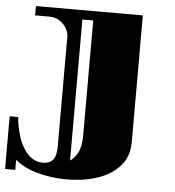

<svg xmlns="http://www.w3.org/2000/svg" viewBox="-104 -608 804 882"><g transform="rotate(5 297.5 -167.5)"><path d="M236 223Q165 223 100 205Q35 187 -3 153V200H-50V-43H-11Q-6 11 10 56Q26 101 54 128.5Q82 156 121 156Q151 156 166.5 138Q182 120 182 75V-426Q182 -462 155.5 -488.5Q129 -515 92 -515H26V-558H519V26Q519 94 479.5 137.5Q440 181 376 202Q312 223 236 223ZM244 135Q262 125 278 96.5Q294 68 294 16V-515H244Z"/></g></svg>

Font: Diplomata
Style: Regular
Weight: 400
Designer: Eduardo Rodriguez Tunni
Foundry: Eduardo Rodriguez Tunni
Version: Version 1.002; ttfautohint (v1.8.4.7-5d5b);gftools[0.9.23]